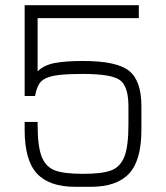

<svg xmlns="http://www.w3.org/2000/svg" viewBox="-20 -720 640 740"><path d="M525 -290V-310Q525 -409 477.5 -447Q430 -485 300 -485Q232 -485 190.5 -477Q149 -469 125 -445V-650H515V-700H75V-350H115Q122 -388 137 -404.5Q152 -421 187.5 -428Q223 -435 300 -435Q410 -435 442.5 -411Q475 -387 475 -310V-290ZM270 0H300V-50Q226 -50 191 -63.5Q156 -77 140.5 -116.5Q125 -156 125 -240V-250H75V-220Q75 -102 122.5 -51Q170 0 270 0ZM330 0Q430 0 477.5 -51Q525 -102 525 -220V-290H475V-240Q475 -156 459.5 -116.5Q444 -77 409 -63.5Q374 -50 300 -50V0Z"/></svg>

Font: Millimetre
Style: Light
Weight: 200
Designer: Jérémy Landes
Version: Version 1.0